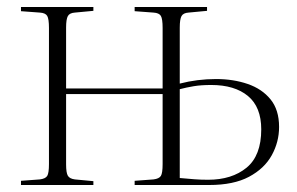

<svg xmlns="http://www.w3.org/2000/svg" viewBox="-20 -529 848 549"><path d="M40 0V-12L94 -16Q110 -18 115 -26Q120 -34 120 -60V-449Q120 -475 115 -483.5Q110 -492 94 -493L40 -497V-509H247V-498L194 -493Q179 -492 174 -483Q169 -474 169 -450V-276H445V-449Q445 -475 440 -483.5Q435 -492 419 -493L365 -497V-509H572V-498L519 -493Q504 -492 499 -483Q494 -474 494 -450V-290Q544 -303 598 -303Q647 -303 688 -289Q729 -275 753.5 -245Q778 -215 778 -166Q778 -123 757 -85Q736 -47 692 -23.5Q648 0 578 0H365V-12L419 -16Q435 -18 440 -26Q445 -34 445 -60V-260H169V-59Q169 -35 174 -26.5Q179 -18 194 -16L247 -11V0ZM575 -15Q643 -15 685 -49.5Q727 -84 727 -159Q727 -223 689 -254.5Q651 -286 584 -286Q555 -286 534 -282.5Q513 -279 494 -274V-20Q517 -18 535 -16.5Q553 -15 575 -15Z"/></svg>

Font: Literata 72pt ExtraLight
Style: Regular
Weight: 200
Designer: Latin by Veronika Burian and Jose Scaglione. Greek by Irene Vlachou. Cyrillic by Vera Evstafieva.
Foundry: TypeTogether
Version: Version 3.002